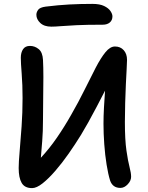

<svg xmlns="http://www.w3.org/2000/svg" viewBox="-20 -953 759 987"><path d="M145 14Q107 14 91.5 -12.5Q76 -39 76 -89Q76 -118 81 -175Q86 -232 91 -303Q96 -374 96 -449Q96 -517 91.5 -573.5Q87 -630 87 -656Q87 -683 98.5 -700Q110 -717 134 -717Q159 -717 179 -700.5Q199 -684 201 -645Q203 -608 203 -557Q203 -506 202 -449Q201 -392 201 -339Q201 -276 197 -227.5Q193 -179 190 -142Q233 -188 272 -244.5Q311 -301 346 -363Q384 -429 415 -492Q446 -555 472 -605Q498 -655 522 -684.5Q546 -714 571 -714Q599 -714 616 -695Q633 -676 633 -645Q633 -630 631 -596.5Q629 -563 627 -518.5Q625 -474 623.5 -424Q622 -374 622 -326Q622 -234 630 -179Q638 -124 646 -94Q654 -64 654 -44Q654 -24 636.5 -5.5Q619 13 599 13Q559 13 546 -25Q536 -57 528 -106.5Q520 -156 516 -211.5Q512 -267 512 -317Q512 -356 514.5 -401Q517 -446 520 -487Q500 -448 477.5 -405Q455 -362 433.5 -323.5Q412 -285 396 -259Q367 -212 333.5 -164Q300 -116 265 -75.5Q230 -35 199 -10.5Q168 14 145 14ZM244 -816Q207 -816 187 -835Q167 -854 167 -877Q167 -890 176 -902.5Q185 -915 215 -919Q280 -927 336 -930Q392 -933 455 -933Q493 -933 515.5 -922Q538 -911 548 -896Q558 -881 558 -869Q558 -849 544.5 -837.5Q531 -826 508 -826Q425 -826 373.5 -823.5Q322 -821 292.5 -818.5Q263 -816 244 -816Z"/></svg>

Font: Shantell Sans Normal
Style: Regular
Weight: 500
Designer: Stephen Nixon, Anya Danilova, Shantell Martin
Foundry: Arrow Type
Version: Version 1.009;[a7da0bfa3]